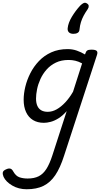

<svg xmlns="http://www.w3.org/2000/svg" viewBox="-126 -876 744 1396"><path d="M68 500Q9 500 -37 473Q-83 446 -100 410Q-108 391 -105.5 377.5Q-103 364 -81 355Q-64 347 -51.5 350Q-39 353 -30 370Q-11 404 15.5 413Q42 422 75 422Q123 422 155.5 405.5Q188 389 211.5 352Q235 315 255 253L359 -68Q329 -34 299 -15.5Q269 3 242 10Q215 17 193 17Q147 17 114 -3Q81 -23 63.5 -61Q46 -99 46 -151Q46 -195 58 -245Q70 -295 94.5 -343.5Q119 -392 157 -432Q195 -472 247 -495.5Q299 -519 366 -519Q401 -519 432.5 -508Q464 -497 492 -480L493 -483Q499 -503 508.5 -509Q518 -515 538 -515Q569 -515 577.5 -505.5Q586 -496 579 -476L340 256Q312 344 276 397.5Q240 451 190 475.5Q140 500 68 500ZM221 -63Q254 -63 286 -81Q318 -99 348.5 -131.5Q379 -164 405 -209L471 -415Q445 -429 421.5 -434.5Q398 -440 373 -440Q320 -440 280.5 -421Q241 -402 213 -370.5Q185 -339 168 -301.5Q151 -264 143.5 -227Q136 -190 136 -160Q136 -128 145.5 -106.5Q155 -85 174 -74Q193 -63 221 -63ZM506 -851Q518 -844 519 -833Q520 -822 512 -810Q494 -784 482 -761.5Q470 -739 462.5 -715Q455 -691 452 -661Q451 -645 439 -637.5Q427 -630 408 -630Q386 -630 375 -641Q364 -652 366 -671Q370 -710 396.5 -754Q423 -798 457 -835Q471 -849 482.5 -854Q494 -859 506 -851Z"/></svg>

Font: Playwrite IE
Style: Regular
Weight: 400
Designer: Veronika Burian, José Scaglione
Foundry: TypeTogether
Version: Version 1.002